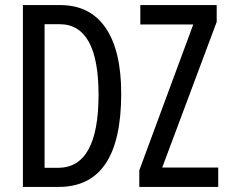

<svg xmlns="http://www.w3.org/2000/svg" viewBox="-20 -734 896 754"><path d="M456 -366Q456 -536 394.5 -625Q333 -714 217 -714H70V0H211Q456 0 456 -366ZM367 -362Q367 -75 208 -75H155V-639H214Q367 -639 367 -362ZM837 0H527V-65L739 -638H531V-714H831V-648L617 -76H837Z"/></svg>

Font: Noto Sans Display Condensed
Style: Regular
Weight: 400
Width: 3
Designer: Monotype Design Team
Foundry: Monotype Imaging Inc.
Version: Version 1.900